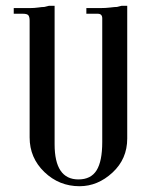

<svg xmlns="http://www.w3.org/2000/svg" viewBox="-20 -645 520 661"><path d="M418 -168Q418 -97.7 367.2 -50.8Q316.4 -3.9 253.9 -3.9Q183.6 -3.9 132.8 -52.7Q82 -101.6 82 -171.9V-574.2Q82 -585.9 78.1 -591.8Q74.2 -597.7 58.6 -597.7H27.3V-617.2H58.6Q70.3 -617.2 84 -617.2Q97.7 -617.2 111.3 -619.1Q125 -621.1 132.8 -621.1L148.4 -625H168V-148.4Q168 -27.3 250 -27.3Q293 -27.3 312.5 -58.6Q332 -89.8 332 -156.2V-582Q332 -597.7 316.4 -597.7H277.3V-617.2H289.1Q308.6 -617.2 326.2 -617.2Q343.8 -617.2 359.4 -619.1Q375 -621.1 382.8 -621.1L398.4 -625H418Z"/></svg>

Font: 和音 by 宁静之雨，公众号njzyshare
Style: Regular
Weight: 400
Designer: Steve Matteson
Foundry: Ascender Corporation
Version: Version 6.00;June 8, 2018;FontCreator 11.0.0.2388 32-bit